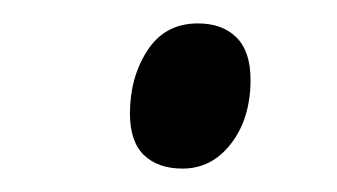

<svg xmlns="http://www.w3.org/2000/svg" viewBox="-20 -439 288 164"><path d="M136 -295Q115 -295 103 -306.5Q91 -318 91 -342Q91 -373 106 -396Q121 -419 149 -419Q170 -419 182 -407Q194 -395 194 -371Q194 -338 177.5 -316.5Q161 -295 136 -295Z"/></svg>

Font: Noto Serif Display Condensed
Style: Italic
Weight: 400
Width: 3
Italic angle: -12°
Designer: Monotype Design Team
Foundry: Monotype Imaging Inc.
Version: Version 2.009